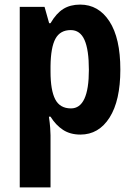

<svg xmlns="http://www.w3.org/2000/svg" viewBox="-20 -576 580 836"><path d="M329 -556Q409 -556 456.5 -483Q504 -410 504 -273Q504 -138 457 -64Q410 10 330 10Q286 10 254.5 -10.5Q223 -31 200 -68H193Q197 -40 198.5 -19.5Q200 1 200 13V240H66V-546H174L194 -475H200Q225 -518 255.5 -537Q286 -556 329 -556ZM288 -445Q242 -445 221.5 -407.5Q201 -370 200 -288V-264Q200 -183 220.5 -143.5Q241 -104 289 -104Q367 -104 367 -272Q367 -359 348 -402Q329 -445 288 -445Z"/></svg>

Font: Noto Sans Gujarati Condensed
Style: Bold
Weight: 700
Width: 3
Designer: Jelle Bosma - Monotype Design Team, Universal Thirst
Foundry: Monotype Imaging Inc.
Version: Version 2.106; ttfautohint (v1.8.4.7-5d5b)